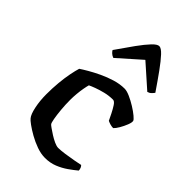

<svg xmlns="http://www.w3.org/2000/svg" viewBox="-231 -835 911 911"><g transform="rotate(45 225.0 -379.5)"><path d="M261 0Q234 0 204.5 -10.5Q175 -21 148.5 -36Q122 -51 103.5 -64.5Q85 -78 80 -85Q68 -99 60 -137Q52 -175 52 -218Q52 -259 55.5 -296.5Q59 -334 65 -364.5Q71 -395 77 -414Q90 -423 114 -437Q138 -451 168.5 -465.5Q199 -480 232 -490Q265 -500 296 -500Q311 -500 333.5 -490Q356 -480 378.5 -466Q401 -452 416.5 -439Q432 -426 433 -420Q435 -411 427.5 -392Q420 -373 409.5 -355Q399 -337 390 -329Q380 -329 369.5 -332Q359 -335 351 -339Q345 -352 335 -372Q325 -392 314.5 -408Q304 -424 294 -424Q267 -424 241 -417.5Q215 -411 195 -403.5Q175 -396 165 -391Q162 -381 158.5 -362Q155 -343 153 -321Q151 -299 151 -280Q151 -247 154 -215Q157 -183 161 -161Q165 -139 169 -134Q171 -131 183 -122.5Q195 -114 211.5 -103.5Q228 -93 244.5 -85.5Q261 -78 272 -78Q288 -78 316.5 -82Q345 -86 371 -91Q397 -96 406 -98Q410 -95 413.5 -87.5Q417 -80 417 -71Q399 -56 375.5 -39.5Q352 -23 323.5 -11.5Q295 0 261 0ZM155 -565Q144 -569 136.5 -576Q129 -583 126 -589Q161 -640 188.5 -678Q216 -716 236.5 -737.5Q257 -759 270 -759Q283 -759 303.5 -737Q324 -715 351.5 -677Q379 -639 413 -589Q409 -583 401.5 -575.5Q394 -568 383 -565L269 -666Z"/></g></svg>

Font: Texturina Medium
Style: Regular
Weight: 500
Designer: Guillermo Torres Carreño
Foundry: Omnibus-Type
Version: Version 1.003